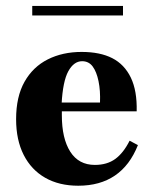

<svg xmlns="http://www.w3.org/2000/svg" viewBox="-20 -601 502 633"><path d="M237.9 11.3Q175 11.3 129 -14.9Q83.1 -41.1 58.1 -90.3Q33.1 -139.5 33.1 -208.1Q33.1 -282.3 60.9 -331.5Q88.7 -380.6 137.5 -405.2Q186.3 -429.8 249.2 -429.8Q309.7 -429.8 350 -409.3Q390.3 -388.7 411.3 -345.2Q432.3 -301.6 430.6 -233.9H140.3L138.7 -262.9H309.7Q311.3 -302.4 304.8 -333.5Q298.4 -364.5 285.5 -381.9Q272.6 -399.2 250.8 -399.2Q223.4 -399.2 205.2 -366.1Q187.1 -333.1 183.1 -258.1L184.7 -254Q183.9 -247.6 183.9 -240.3Q183.9 -233.1 183.9 -221Q183.9 -144.4 211.7 -100.8Q239.5 -57.3 292.7 -57.3Q333.1 -57.3 360.1 -77Q387.1 -96.8 407.3 -137.1L434.7 -122.6Q408.1 -55.6 358.9 -22.2Q309.7 11.3 237.9 11.3ZM86.3 -550V-581.5H385.5V-550Z"/></svg>

Font: Playfair 5pt SemiExpanded Light Black
Style: Regular
Weight: 900
Version: Version 2.203